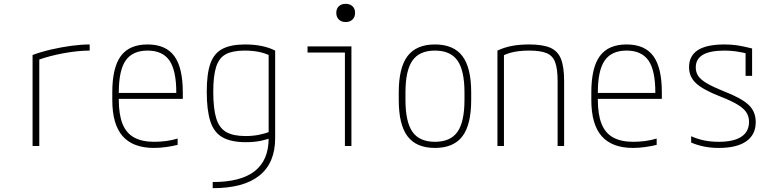

<svg xmlns="http://www.w3.org/2000/svg" viewBox="-20 -762 4040 1002"><path d="M150 -475Q196 -492 248.5 -504Q301 -516 352.5 -523Q404 -530 448 -530V-498Q388 -498 313.5 -484.5Q239 -471 175 -448L185 -466V0H150Z M784 10Q674 10 620 -51.5Q566 -113 566 -240V-280Q566 -409 610.5 -469.5Q655 -530 750 -530Q845 -530 889.5 -469.5Q934 -409 934 -280V-246H583V-277H911L900 -263V-279Q900 -395 864 -446.5Q828 -498 750 -498Q672 -498 636 -446.5Q600 -395 600 -279V-241Q600 -164 619.5 -115.5Q639 -67 680 -44.5Q721 -22 785 -22Q815 -22 846.5 -26Q878 -30 907 -39V-6Q879 1 846 5.5Q813 10 784 10Z M1090 188Q1237 188 1309.5 131Q1382 74 1382 -40V-494L1395 -469Q1366 -484 1332 -491Q1298 -498 1257 -498Q1194 -498 1158.5 -479Q1123 -460 1108 -413Q1093 -366 1093 -284Q1093 -195 1108.5 -144.5Q1124 -94 1160.5 -73Q1197 -52 1261 -52Q1299 -52 1331.5 -58.5Q1364 -65 1395 -77L1406 -47Q1378 -35 1343 -27.5Q1308 -20 1262 -20Q1187 -20 1142 -45Q1097 -70 1078 -128Q1059 -186 1059 -284Q1059 -377 1078 -430.5Q1097 -484 1141 -507Q1185 -530 1259 -530Q1353 -530 1416 -498V-41Q1416 88 1334 154Q1252 220 1090 220Z M1780 0V-488H1585V-520H1814V0ZM1784 -647Q1762 -647 1748.5 -660Q1735 -673 1735 -695Q1735 -717 1748.5 -729.5Q1762 -742 1784 -742Q1806 -742 1819.5 -729.5Q1833 -717 1833 -695Q1833 -673 1819.5 -660Q1806 -647 1784 -647Z M2250 10Q2153 10 2107 -50.5Q2061 -111 2061 -240V-280Q2061 -409 2107 -469.5Q2153 -530 2250 -530Q2347 -530 2393 -469.5Q2439 -409 2439 -280V-240Q2439 -111 2393 -50.5Q2347 10 2250 10ZM2250 -22Q2331 -22 2367.5 -74Q2404 -126 2404 -241V-279Q2404 -394 2367.5 -446Q2331 -498 2250 -498Q2169 -498 2132.5 -446Q2096 -394 2096 -279V-241Q2096 -126 2132.5 -74Q2169 -22 2250 -22Z M2576 -498Q2612 -515 2652 -522.5Q2692 -530 2742 -530Q2812 -530 2851.5 -513Q2891 -496 2907.5 -454.5Q2924 -413 2924 -340V0H2890V-339Q2890 -402 2877.5 -436.5Q2865 -471 2833 -484.5Q2801 -498 2742 -498Q2713 -498 2687.5 -495Q2662 -492 2640 -485.5Q2618 -479 2595 -467L2610 -490V0H2576Z M3284 10Q3174 10 3120 -51.5Q3066 -113 3066 -240V-280Q3066 -409 3110.5 -469.5Q3155 -530 3250 -530Q3345 -530 3389.5 -469.5Q3434 -409 3434 -280V-246H3083V-277H3411L3400 -263V-279Q3400 -395 3364 -446.5Q3328 -498 3250 -498Q3172 -498 3136 -446.5Q3100 -395 3100 -279V-241Q3100 -164 3119.5 -115.5Q3139 -67 3180 -44.5Q3221 -22 3285 -22Q3315 -22 3346.5 -26Q3378 -30 3407 -39V-6Q3379 1 3346 5.5Q3313 10 3284 10Z M3731 10Q3691 10 3655.5 3Q3620 -4 3587 -18V-51Q3621 -36 3656 -29Q3691 -22 3731 -22Q3809 -22 3849 -48.5Q3889 -75 3889 -126Q3889 -154 3875 -175.5Q3861 -197 3828.5 -216.5Q3796 -236 3740 -258Q3650 -293 3613 -327Q3576 -361 3576 -411Q3576 -471 3622 -500.5Q3668 -530 3761 -530Q3795 -530 3826.5 -525.5Q3858 -521 3905 -509V-366H3871V-507L3891 -480Q3848 -490 3820 -494Q3792 -498 3762 -498Q3685 -498 3648 -476Q3611 -454 3611 -410Q3611 -385 3624 -365.5Q3637 -346 3668.5 -327.5Q3700 -309 3754 -287Q3848 -251 3886 -215.5Q3924 -180 3924 -125Q3924 -59 3874.5 -24.5Q3825 10 3731 10Z"/></svg>

Font: M PLUS 1 Code ExtraLight
Style: Regular
Weight: 250
Designer: Coji Morishita
Foundry: UNDERFOREST DESIGN
Version: Version 1.002